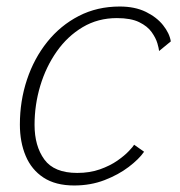

<svg xmlns="http://www.w3.org/2000/svg" viewBox="-20 -567 553 589"><path d="M422 -101.5Q406.5 -79 375 -55Q343.5 -31 300.8 -14.5Q258 2 207.5 2Q150.5 2 113.5 -22.2Q76.5 -46.5 58.8 -88.8Q41 -131 41 -185Q41 -257.5 62.8 -322.8Q84.5 -388 125 -438.5Q165.5 -489 221.8 -518Q278 -547 347.5 -547Q393.5 -547 427 -530.8Q460.5 -514.5 480.2 -489.8Q500 -465 504 -440L468 -410.5Q467.5 -418 462.8 -434.2Q458 -450.5 445.2 -468.5Q432.5 -486.5 407 -499Q381.5 -511.5 338.5 -511.5Q280.5 -511.5 233.8 -483.8Q187 -456 154 -409Q121 -362 103.5 -303.8Q86 -245.5 86 -184Q86 -119 116 -77.8Q146 -36.5 217 -36.5Q255.5 -36.5 286.5 -47.5Q317.5 -58.5 339.8 -74Q362 -89.5 375.2 -103.5Q388.5 -117.5 391.5 -123Z"/></svg>

Font: Grandstander Thin
Style: Italic
Weight: 100
Italic angle: -15°
Designer: Tyler Finck
Foundry: Etcetera Type Co
Version: Version 1.200